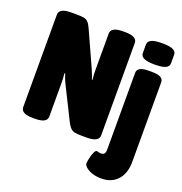

<svg xmlns="http://www.w3.org/2000/svg" viewBox="-160 -854 1139 1204"><g transform="rotate(20 410.0 -252.0)"><path d="M115 2Q73 2 54 -9.5Q35 -21 35 -41V-659Q35 -679 54 -690.5Q73 -702 115 -702H148Q179 -702 197.5 -699Q216 -696 227.5 -684.5Q239 -673 250 -649L357 -413Q366 -393 371 -378.5Q376 -364 381 -350L385 -351Q383 -366 382 -381.5Q381 -397 381 -413V-659Q381 -679 400 -690.5Q419 -702 461 -702H475Q517 -702 536 -690.5Q555 -679 555 -659V-41Q555 -21 536 -9.5Q517 2 475 2H448Q416 2 397.5 -1Q379 -4 367 -15.5Q355 -27 343 -50L235 -267Q225 -287 220 -301.5Q215 -316 210 -330L205 -329Q207 -315 208 -299.5Q209 -284 209 -267V-41Q209 -21 190 -9.5Q171 2 129 2ZM647 212Q612 212 585 202.5Q558 193 543 179.5Q528 166 528 155Q528 143 533 120.5Q538 98 546 79Q554 60 563 60Q568 60 575.5 62.5Q583 65 591 65Q608 65 614.5 56Q621 47 621 28V-483Q621 -504 639 -514.5Q657 -525 697 -525H719Q759 -525 777 -514.5Q795 -504 795 -483V48Q795 124 755.5 168Q716 212 647 212ZM718 -574Q669 -574 646.5 -584.5Q624 -595 624 -616V-674Q624 -695 646.5 -705.5Q669 -716 718 -716Q768 -716 790 -705.5Q812 -695 812 -674V-616Q812 -595 790 -584.5Q768 -574 718 -574Z"/></g></svg>

Font: Asap Condensed Black
Style: Regular
Weight: 900
Width: 3
Designer: Pablo Cosgaya
Foundry: Omnibus-Type
Version: Version 3.001; ttfautohint (v1.8.4.7-5d5b)